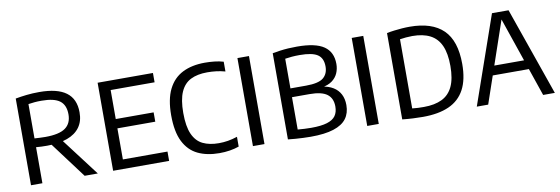

<svg xmlns="http://www.w3.org/2000/svg" viewBox="-49 -936 3729 1278"><g transform="rotate(-10 1816.0 -297.0)"><path d="M79.5 0V-586Q115 -592.5 155 -597Q195 -601.5 241 -601.5Q362 -601.5 422 -557.2Q482 -513 482 -422.5Q482.5 -362.5 453.2 -322Q424 -281.5 367.8 -261Q311.5 -240.5 231 -240.5Q212 -240.5 192.8 -241.2Q173.5 -242 156.5 -243.5V0ZM442 0 234 -278H320L531 0ZM229.5 -300Q323 -300 365 -330Q407 -360 407 -421.5Q407 -484.5 369 -513.2Q331 -542 246 -542Q220 -542 199 -540.2Q178 -538.5 156.5 -535V-303Q177.5 -302 193 -301Q208.5 -300 229.5 -300Z M634.5 0V-595H1008.5V-532H711.5V-63H1013V0ZM688 -273V-336H967.5V-273Z M1353 7.5Q1268.5 7.5 1207.2 -22Q1146 -51.5 1112.5 -118.2Q1079 -185 1079 -296.5Q1079 -404 1112.5 -471.5Q1146 -539 1209 -570.8Q1272 -602.5 1360 -602.5Q1392.5 -602.5 1425 -599Q1457.5 -595.5 1485.5 -587V-521Q1454.5 -529.5 1425 -533Q1395.5 -536.5 1364.5 -536.5Q1298 -536.5 1252.8 -514Q1207.5 -491.5 1184.2 -439Q1161 -386.5 1161 -297.5Q1161 -206 1184.5 -153.8Q1208 -101.5 1252.5 -80Q1297 -58.5 1360 -58.5Q1391.5 -58.5 1421.8 -63.5Q1452 -68.5 1485.5 -79.5V-13.5Q1457.5 -3.5 1423.8 2Q1390 7.5 1353 7.5Z M1579.5 0V-595H1657.5V0Z M1969.5 5.5Q1944 5.5 1918 4.2Q1892 3 1866.2 1.2Q1840.5 -0.5 1816.5 -3.5V-586Q1840.5 -590.5 1867.5 -594.2Q1894.5 -598 1923.5 -599.8Q1952.5 -601.5 1982.5 -601.5Q2107.5 -601.5 2164.5 -562.2Q2221.5 -523 2221.5 -442.5Q2221.5 -409 2208.8 -380Q2196 -351 2168.8 -331.2Q2141.5 -311.5 2098.5 -305L2099 -310.5Q2144.5 -304.5 2175.8 -285.2Q2207 -266 2223.2 -234.8Q2239.5 -203.5 2239.5 -161.5Q2239.5 -107 2212 -70Q2184.5 -33 2125 -13.8Q2065.5 5.5 1969.5 5.5ZM1983 -52.5Q2050.5 -52.5 2090.5 -64.8Q2130.5 -77 2148 -101.8Q2165.5 -126.5 2165.5 -164.5Q2165.5 -220.5 2128.8 -248Q2092 -275.5 2011 -275.5H1882.5V-335H1997.5Q2082.5 -335 2115 -362Q2147.5 -389 2147.5 -438.5Q2147.5 -494.5 2111.5 -518.8Q2075.5 -543 1990.5 -543Q1962.5 -543 1938.2 -541Q1914 -539 1892 -535.5V-57Q1915 -55 1937.2 -53.8Q1959.5 -52.5 1983 -52.5Z M2352 0V-595H2430V0Z M2728.5 5Q2695.5 5 2661 3.2Q2626.5 1.5 2589 -2.5V-586Q2613 -591 2639 -594.2Q2665 -597.5 2691.8 -599.5Q2718.5 -601.5 2744.5 -601.5Q2895 -601.5 2970.8 -527.5Q3046.5 -453.5 3046.5 -297Q3046.5 -191.5 3010.8 -124.8Q2975 -58 2904.2 -26.5Q2833.5 5 2728.5 5ZM2746 -59Q2819 -59 2868 -82.8Q2917 -106.5 2941.8 -159Q2966.5 -211.5 2966.5 -297.5Q2966.5 -382.5 2942.8 -435.2Q2919 -488 2871 -512.8Q2823 -537.5 2750.5 -537.5Q2729.5 -537.5 2708 -535.5Q2686.5 -533.5 2667 -530.5V-63Q2687 -60.5 2706.2 -59.8Q2725.5 -59 2746 -59Z M3092.5 0 3300 -595H3412L3620 0H3541L3349.5 -559.5H3361L3169.5 0ZM3202.5 -186 3220 -249H3492L3509 -186Z"/></g></svg>

Font: Encode Sans SC SemiCondensed
Style: Regular
Weight: 400
Width: 4
Designer: Multiple Designers
Foundry: Impallari Type
Version: Version 3.002